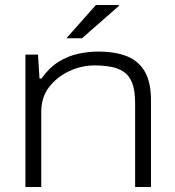

<svg xmlns="http://www.w3.org/2000/svg" viewBox="-20 -743 694 763"><path d="M81 0V-526H131L137 -431H145Q175 -474 213 -497.5Q251 -521 292 -529.5Q333 -538 370 -538Q439 -538 485.5 -519Q532 -500 556 -457.5Q580 -415 580 -345V0H517V-332Q517 -384 505 -414Q493 -444 470.5 -458.5Q448 -473 418.5 -478Q389 -483 355 -483Q304 -483 255.5 -460.5Q207 -438 175.5 -397.5Q144 -357 144 -300V0ZM244 -591 361 -723H452V-719L306 -591Z"/></svg>

Font: Archivo Expanded ExtraLight
Style: Regular
Weight: 250
Width: 7
Designer: Hector Gatti
Foundry: Omnibus-Type
Version: Version 2.001